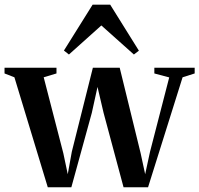

<svg xmlns="http://www.w3.org/2000/svg" viewBox="-30 -804 858 826"><path d="M-10.5 -488V-512.5H213V-488L158 -471.5L242.5 -144.5L261.5 -54.5L279 -151.5L369.5 -512.5H485L575 -145L594.5 -54.5L615.5 -151.5L698 -471L634 -488V-512.5H807.5V-488L755.5 -471.5L607 1.5H501.5L415.5 -319L389.5 -430L365 -318.5L277 1.5H175.5L32 -471.5ZM266.5 -569.5 245 -586.5 368.5 -784H444L567.5 -586L546 -569.5L406 -694.5Z"/></svg>

Font: Merriweather 120pt SemiBold
Style: Regular
Weight: 600
Version: Version 2.100